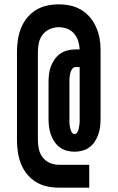

<svg xmlns="http://www.w3.org/2000/svg" viewBox="-20 -781 540 882"><path d="M250 81Q222 81 195 75Q168 69 144.5 54.5Q121 40 103.5 18Q86 -4 76 -29.5Q66 -55 62 -82.5Q58 -110 58 -138V-542Q58 -570 62 -597.5Q66 -625 76 -650.5Q86 -676 103.5 -698Q121 -720 144.5 -734.5Q168 -749 195 -755Q222 -761 250 -761Q277 -761 303 -755.5Q329 -750 352 -736.5Q375 -723 392.5 -702.5Q410 -682 421 -657.5Q432 -633 437 -607Q442 -581 442 -554V-237Q442 -218 440 -200Q438 -182 432 -164.5Q426 -147 416 -131.5Q406 -116 391.5 -105Q377 -94 359 -89Q341 -84 322 -84Q304 -84 286 -89Q268 -94 253.5 -105Q239 -116 229 -131.5Q219 -147 213 -164.5Q207 -182 205 -200Q203 -218 203 -237V-402Q203 -421 205 -439.5Q207 -458 213.5 -475.5Q220 -493 231 -508.5Q242 -524 257 -534.5Q272 -545 290.5 -549.5Q309 -554 327 -554H346Q345 -574 339 -593Q333 -612 320 -627Q307 -642 288.5 -649Q270 -656 250 -656Q229 -656 209 -647.5Q189 -639 176 -622Q163 -605 158.5 -584Q154 -563 154 -542V-138Q154 -117 158.5 -96Q163 -75 176 -58Q189 -41 209 -32.5Q229 -24 250 -24H390V81ZM322 -165Q329 -165 333.5 -171Q338 -177 340 -183.5Q342 -190 343 -196.5Q344 -203 345 -209.5Q346 -216 346 -223Q346 -230 346 -237V-473H327Q320 -473 315 -468Q310 -463 307 -456.5Q304 -450 302.5 -443.5Q301 -437 300 -430Q299 -423 299 -416Q299 -409 299 -402V-237Q299 -230 299 -223Q299 -216 299.5 -209.5Q300 -203 301.5 -196.5Q303 -190 305 -183.5Q307 -177 311.5 -171Q316 -165 322 -165Z"/></svg>

Font: Iosevka Extrabold
Style: Regular
Weight: 800
Monospace: yes
Designer: Belleve Invis
Foundry: Belleve Invis
Version: Version 32.5.0; ttfautohint (v1.8.4)